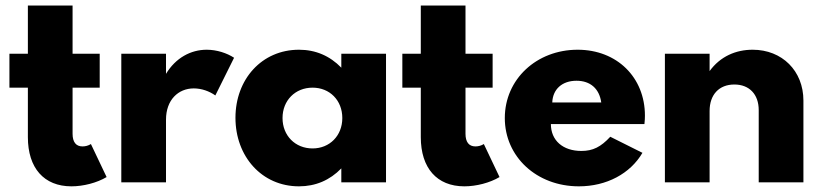

<svg xmlns="http://www.w3.org/2000/svg" viewBox="-20 -660 2973 695"><path d="M14.1 -465.5V-342.7H80.9V-163.6C80.9 -51.8 139.1 14.5 238.6 14.5C281.8 14.5 330.9 1.8 365.9 -19.1L309.1 -138.6C299.5 -132.7 289.1 -130 278.6 -130C255 -130 242.7 -145.9 242.7 -175.9V-342.7H340.9V-465.5H242.7V-640H80.9V-465.5Z M419.1 0H580.9V-226.8C580.9 -298.6 625.5 -340 681.4 -340C709.5 -340 737.7 -330 759.5 -314.5L827.3 -450.9C801.8 -467.7 765 -480 728.2 -480C670.5 -480 615.9 -450.5 580.9 -392.7V-465.5H419.1Z M1062.3 14.5C1122.3 14.5 1174.1 -7.7 1215.5 -50.5V0H1377.3V-465.5H1215.5V-415C1174.1 -457.7 1122.3 -480 1062.3 -480C927.3 -480 832.3 -372.7 832.3 -233.6C832.3 -94.1 927.3 14.5 1062.3 14.5ZM1002.7 -232.7C1002.7 -296.4 1048.6 -342.7 1111.4 -342.7C1173.6 -342.7 1219.1 -296.8 1219.1 -232.7C1219.1 -169.1 1173.6 -122.7 1111.4 -122.7C1048.6 -122.7 1002.7 -169.1 1002.7 -232.7Z M1436.4 -465.5V-342.7H1503.2V-163.6C1503.2 -51.8 1561.4 14.5 1660.9 14.5C1704.1 14.5 1753.2 1.8 1788.2 -19.1L1731.4 -138.6C1721.8 -132.7 1711.4 -130 1700.9 -130C1677.3 -130 1665 -145.9 1665 -175.9V-342.7H1763.2V-465.5H1665V-640H1503.2V-465.5Z M1807.3 -232.7C1807.3 -92.7 1922.3 14.5 2075.5 14.5C2175.5 14.5 2261.4 -31.4 2305.5 -106.8L2189.1 -165C2155 -128.2 2126.4 -113.6 2084.5 -113.6C2017.3 -113.6 1974.1 -151.8 1974.1 -210.9H2312.7C2314.1 -224.1 2314.5 -232.3 2314.5 -241.4C2314.5 -380 2213.2 -480 2070.9 -480C1922.3 -480 1807.3 -373.2 1807.3 -232.7ZM2066.8 -367.7C2116.8 -367.7 2149.5 -339.1 2156.4 -289.1H1979.1C1980.9 -337.3 2015 -367.7 2066.8 -367.7Z M2548.6 0V-258.2C2548.6 -317.7 2583.2 -354.1 2638.2 -354.1C2692.3 -354.1 2726.4 -318.6 2726.4 -261.4V0H2888.2V-295.9C2888.2 -403.6 2810.9 -480 2704.5 -480C2643.6 -480 2587.3 -455.9 2548.6 -402.7V-465.5H2386.8V0Z"/></svg>

Font: Spartan MB ExtBd
Style: Regular
Weight: 800
Designer: Matt Bailey, Mirko Velimirovic
Foundry: Matt Bailey
Version: Version 1.005